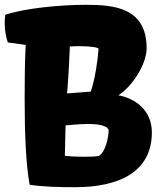

<svg xmlns="http://www.w3.org/2000/svg" viewBox="-26 -777 686 807"><path d="M98.6 -0.5C155.3 8.3 221.2 9.8 289.6 9.8C379.9 9.8 463.9 -5.4 523.9 -45.4C578.1 -81.5 612.3 -138.2 612.3 -220.7C612.3 -314.9 540.5 -364.3 471.2 -376.5C531.7 -414.1 590.3 -509.3 590.3 -573.7C590.3 -745.1 453.6 -756.8 335.4 -756.8C227.1 -756.8 79.6 -742.7 -3.9 -714.8C-5.4 -703.6 -6.3 -691.9 -6.3 -680.7C-6.3 -654.3 -2 -623.5 6.8 -598.6L81.5 -588.4H82C78.1 -518.1 77.6 -436 77.6 -361.3C77.6 -213.9 83 -85 98.6 -0.5ZM255.9 -384.3C261.7 -451.2 265.6 -528.8 267.6 -581.5C276.4 -582 294.4 -583 305.2 -583C355.5 -583 385.3 -577.6 388.2 -572.3C386.2 -534.2 374 -444.3 355.5 -392.1C335.9 -390.1 291 -387.2 255.9 -384.3ZM246.6 -122.1C247.1 -160.6 249 -204.1 249.5 -250C261.7 -250.5 303.2 -255.9 343.3 -255.9C384.3 -255.9 423.8 -250.5 430.7 -230.5C430.7 -196.8 416 -136.7 389.6 -121.6C374.5 -118.7 351.1 -118.2 331.1 -118.2H316.9C292 -118.2 262.7 -120.1 246.6 -122.1Z"/></svg>

Font: Kavoon
Style: Regular
Weight: 400
Designer: Viktoriya Grabowska
Foundry: Viktoriya Grabowska
Version: Version 1.002